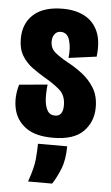

<svg xmlns="http://www.w3.org/2000/svg" viewBox="-54 -576 474 819"><g transform="rotate(5 183.5 -166.5)"><path d="M187 12Q111 12 70 -18.5Q29 -49 18.5 -98Q8 -147 24 -201L145 -212Q141 -180 142.5 -150.5Q144 -121 154.5 -102Q165 -83 188 -83Q222 -83 222 -130Q222 -173 194.5 -196.5Q167 -220 128 -242Q103 -257 76.5 -276Q50 -295 32 -324Q14 -353 14 -397Q14 -463 57 -501.5Q100 -540 182 -540Q235 -540 274 -520Q313 -500 332 -458Q351 -416 343 -349L224 -333Q229 -376 219.5 -408.5Q210 -441 181 -441Q165 -441 155.5 -428.5Q146 -416 146 -397Q146 -367 168.5 -349Q191 -331 222 -314Q254 -297 285 -273.5Q316 -250 337 -216Q358 -182 358 -133Q358 -71 317 -29.5Q276 12 187 12ZM98 207Q119 147 122.5 110Q126 73 126 43H251Q251 101 235 140.5Q219 180 201 207Z"/></g></svg>

Font: Bricolage Grotesque 48pt Condensed Bricolage Grotesque 48pt Condensed Regular
Style: Bold
Weight: 700
Width: 3
Designer: Mathieu Triay
Foundry: Atelier Triay
Version: Version 1.000; ttfautohint (v1.8.4.7-5d5b);gftools[0.9.32]